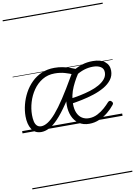

<svg xmlns="http://www.w3.org/2000/svg" viewBox="-147 -1099 1188 1688"><g transform="rotate(-10 446.5 -255.0)"><path d="M52 -143Q52 -194 65.5 -247Q79 -300 105.5 -349Q132 -398 171 -436.5Q210 -475 261 -497Q312 -519 375 -519Q412 -519 446 -512.5Q480 -506 515.5 -493.5Q551 -481 593 -462Q547 -400 514.5 -327.5Q482 -255 482 -178Q482 -129 497 -96Q512 -63 538.5 -46.5Q565 -30 599 -30Q640 -30 676 -48.5Q712 -67 740.5 -92.5Q769 -118 788 -140Q797 -149 805.5 -148.5Q814 -148 820 -141Q827 -134 829 -126.5Q831 -119 823 -109Q797 -76 761.5 -47Q726 -18 683.5 0.5Q641 19 594 19Q539 19 501.5 -7Q464 -33 445 -77.5Q426 -122 426 -177Q426 -231 443 -284Q460 -337 484.5 -383.5Q509 -430 531 -465L536 -430Q501 -446 459.5 -458Q418 -470 369 -470Q307 -470 258.5 -440.5Q210 -411 177 -363Q144 -315 127 -258Q110 -201 110 -145Q110 -114 115.5 -88Q121 -62 135.5 -47.5Q150 -33 174 -33Q201 -33 233.5 -53.5Q266 -74 305.5 -119.5Q345 -165 394 -239.5Q443 -314 504 -420L543 -405Q472 -275 416 -192.5Q360 -110 316 -64.5Q272 -19 235.5 -1Q199 17 166 17Q108 17 80 -28Q52 -73 52 -143ZM863 -408Q863 -363 837 -328.5Q811 -294 767.5 -269Q724 -244 671 -227Q618 -210 564.5 -199Q511 -188 464 -181L468 -227Q510 -232 556.5 -241.5Q603 -251 647 -264.5Q691 -278 727 -298Q763 -318 784.5 -344Q806 -370 806 -403Q806 -437 779.5 -453.5Q753 -470 711 -470Q670 -470 630.5 -457.5Q591 -445 552 -419L540 -469Q582 -492 623.5 -505.5Q665 -519 718 -519Q788 -519 825.5 -489Q863 -459 863 -408ZM0 490H893V500H0ZM0 -20H893V0H0ZM0 -505H893V-500H0ZM0 -1010H893V-1000H0Z"/></g></svg>

Font: Playwrite AU NSW Guides
Style: Regular
Weight: 400
Designer: Veronika Burian, José Scaglione
Foundry: TypeTogether
Version: Version 1.003